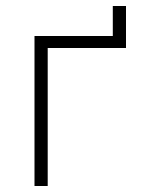

<svg xmlns="http://www.w3.org/2000/svg" viewBox="-20 -620 470 640"><path d="M95 -500H356V-600H400V-460H139V0H95Z"/></svg>

Font: PT Root UI Web Light
Style: Regular
Weight: 300
Designer: Vitaly Kuzmin
Foundry: ParaType Ltd.
Version: Version 1.000W